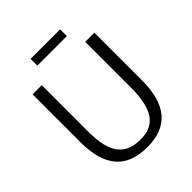

<svg xmlns="http://www.w3.org/2000/svg" viewBox="-247 -1061 1217 1217"><g transform="rotate(-45 361.0 -452.5)"><path d="M234.4 -851.1V-911.6H499.5V-851.1ZM364.3 7.8Q219.7 7.8 151.9 -73.5Q84 -154.8 84.5 -314.5V-743.7H167L166.5 -334Q166.5 -254.4 179.7 -200Q192.9 -145.5 219.7 -114.5Q246.6 -83.5 282 -70.3Q317.4 -57.1 366.7 -57.1Q403.3 -57.1 431.6 -65.4Q460 -73.7 483.9 -93.5Q507.8 -113.3 523.2 -144.8Q538.6 -176.3 547.1 -223.9Q555.7 -271.5 555.7 -334.5V-743.2H637.7V-314.9Q637.7 7.8 364.3 7.8Z"/></g></svg>

Font: HaufeMerriweatherSansLt
Style: Regular
Weight: 300
Designer: Eben Sorkin
Foundry: Eben Sorkin
Version: Version 1.56